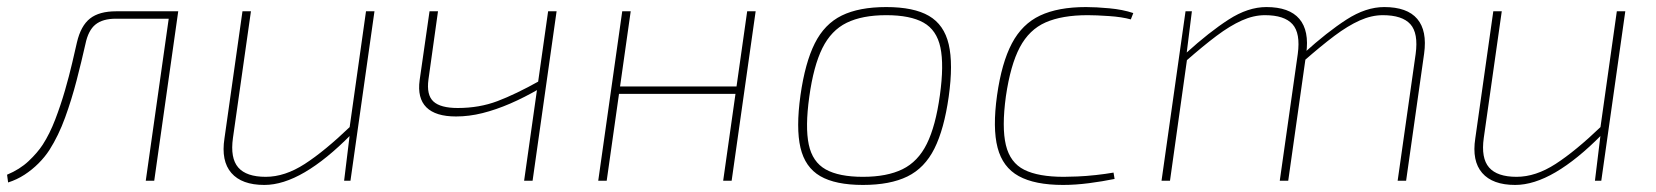

<svg xmlns="http://www.w3.org/2000/svg" viewBox="-35 -512 4691 544"><path d="M457 -480 454 -459H293Q256 -459 235.5 -442.5Q215 -426 207 -387Q196 -338 182 -284Q168 -230 149.5 -179Q131 -128 105 -87Q92 -67 74 -49Q56 -31 34.5 -17Q13 -3 -12 5L-15 -17Q21 -32 46 -55.5Q71 -79 86 -102Q106 -133 121.5 -173.5Q137 -214 149 -255.5Q161 -297 169.5 -333.5Q178 -370 183 -392Q194 -439 220 -459.5Q246 -480 294 -480ZM470 -480 402 0H378L446 -480Z M676 -480 625 -121Q617 -64 640 -37.5Q663 -11 718 -11Q772 -11 828.5 -47.5Q885 -84 958 -154L959 -130Q890 -60 828.5 -24Q767 12 714 12Q650 12 620.5 -22Q591 -56 601 -120L652 -480ZM1026 -480 958 0H940L956 -131L955 -147L1002 -480Z M1206 -480 1179 -287Q1173 -243 1193 -224.5Q1213 -206 1262 -206Q1323 -206 1374.5 -225.5Q1426 -245 1494 -283V-261Q1451 -236 1410.5 -218.5Q1370 -201 1332 -191.5Q1294 -182 1257 -182Q1199 -182 1173 -208Q1147 -234 1154 -285L1182 -480ZM1542 -480 1474 0H1450L1518 -480Z M1752 -480 1684 0H1660L1728 -480ZM2061 -267 2058 -246H1713L1716 -267ZM2106 -480 2038 0H2014L2082 -480Z M2476 -492Q2554 -492 2597 -467Q2640 -442 2653 -386.5Q2666 -331 2653 -238Q2640 -146 2612.5 -91Q2585 -36 2536 -12Q2487 12 2410 12Q2332 12 2289 -13Q2246 -38 2233 -93.5Q2220 -149 2233 -242Q2246 -334 2273.5 -389Q2301 -444 2350 -468Q2399 -492 2476 -492ZM2476 -469Q2408 -469 2364 -447.5Q2320 -426 2295 -375.5Q2270 -325 2258 -238Q2246 -152 2256.5 -102.5Q2267 -53 2304.5 -32Q2342 -11 2410 -11Q2478 -11 2522 -32.5Q2566 -54 2591 -104.5Q2616 -155 2628 -242Q2640 -328 2629.5 -377.5Q2619 -427 2581.5 -448Q2544 -469 2476 -469Z M3042 -492Q3070 -492 3108 -488.5Q3146 -485 3176 -475L3169 -457Q3144 -464 3107 -466.5Q3070 -469 3047 -469Q2974 -469 2927.5 -448.5Q2881 -428 2854.5 -378Q2828 -328 2815 -239Q2803 -151 2815 -101Q2827 -51 2867 -31Q2907 -11 2979 -11Q2994 -11 3018 -12Q3042 -13 3069.5 -16Q3097 -19 3120 -23L3123 -5Q3089 2 3050.5 7Q3012 12 2977 12Q2897 12 2851.5 -13Q2806 -38 2791.5 -93.5Q2777 -149 2790 -242Q2803 -334 2832 -389Q2861 -444 2912 -468Q2963 -492 3042 -492Z M3342 -480 3327 -360 3328 -342 3280 0H3256L3324 -480ZM3553 -492Q3618 -492 3646.5 -458.5Q3675 -425 3666 -360L3615 0H3591L3642 -359Q3650 -418 3627 -443.5Q3604 -469 3549 -469Q3517 -469 3483.5 -454Q3450 -439 3412 -410.5Q3374 -382 3325 -339L3326 -362Q3391 -421 3446 -456.5Q3501 -492 3553 -492ZM3887 -492Q3952 -492 3980.5 -458.5Q4009 -425 4000 -360L3949 0H3925L3976 -359Q3984 -418 3961 -443.5Q3938 -469 3883 -469Q3851 -469 3817.5 -454Q3784 -439 3746 -410.5Q3708 -382 3659 -339L3660 -362Q3725 -421 3780 -456.5Q3835 -492 3887 -492Z M4220 -480 4169 -121Q4161 -64 4184 -37.5Q4207 -11 4262 -11Q4316 -11 4372.5 -47.5Q4429 -84 4502 -154L4503 -130Q4434 -60 4372.5 -24Q4311 12 4258 12Q4194 12 4164.5 -22Q4135 -56 4145 -120L4196 -480ZM4570 -480 4502 0H4484L4500 -131L4499 -147L4546 -480Z"/></svg>

Font: Exo 2 Thin
Style: Italic
Weight: 250
Italic angle: -8°
Designer: Natanael Gama
Foundry: Natanael Gama
Version: Version 2.010